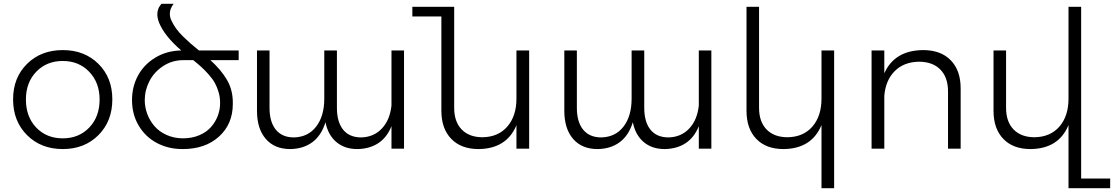

<svg xmlns="http://www.w3.org/2000/svg" viewBox="-20 -793 5941 1024"><path d="M314.9 -525.9Q430.7 -525.9 504.9 -452.4Q579.1 -378.9 579.1 -263.2Q579.1 -146.5 504.9 -72.3Q430.7 2 314.9 2Q198.7 2 124.3 -72.3Q49.8 -146.5 49.8 -263.2Q49.8 -378.9 124.3 -452.4Q198.7 -525.9 314.9 -525.9ZM314.9 -467.8Q228.5 -467.8 173.3 -410.4Q118.2 -353 118.2 -262.2Q118.2 -170.4 173.1 -112.8Q228 -55.2 314.9 -55.2Q400.9 -55.2 456.1 -112.8Q511.2 -170.4 511.2 -262.2Q511.2 -352.5 455.8 -410.2Q400.4 -467.8 314.9 -467.8Z M1252.9 -523.9V-472.2H1102.1Q1159.7 -420.4 1191.4 -365.5Q1223.1 -310.5 1221.7 -238.8Q1221.7 -131.3 1147.9 -64.5Q1074.2 2.4 953.1 2Q877.9 2 816.9 -30.3Q755.9 -62.5 720 -122.6Q684.1 -182.6 684.1 -259.8Q684.1 -331.1 716.3 -390.4Q748.5 -449.7 809.1 -486.1Q869.6 -522.5 946.8 -523.9Q857.4 -600.6 828.1 -672.9Q816.9 -702.6 819.6 -724.9Q822.3 -747.1 831.5 -759.8L840.8 -772.9H906.7Q905.3 -771.5 902.8 -768.6Q900.4 -765.6 895.5 -756.3Q890.6 -747.1 887.9 -737.3Q885.3 -727.5 886 -713.4Q886.7 -699.2 893.1 -686Q903.3 -663.1 918.7 -641.6Q934.1 -620.1 956.3 -598.4Q978.5 -576.7 995.6 -561.8Q1012.7 -546.9 1041 -523.9ZM1153.8 -242.2Q1154.3 -272.5 1146.2 -300.3Q1138.2 -328.1 1126.2 -349.9Q1114.3 -371.6 1093.8 -394.8Q1073.2 -418 1055.4 -434.3Q1037.6 -450.7 1010.7 -472.2H958Q898.4 -472.2 850.6 -440.9Q802.7 -409.7 777.6 -361.6Q752.4 -313.5 752 -259.8Q752 -221.2 765.4 -185.3Q778.8 -149.4 803.7 -120.4Q828.6 -91.3 867.9 -73.5Q907.2 -55.7 955.1 -55.2Q1003.4 -55.2 1042.2 -71.5Q1081.1 -87.9 1105 -115Q1128.9 -142.1 1141.4 -174.8Q1153.8 -207.5 1153.8 -242.2Z M2067.9 -523.9H2134.8V0H2067.9V-120.1Q2043.9 -60.1 1997.6 -29.5Q1951.2 1 1885.7 2Q1817.9 2 1773.7 -35.6Q1729.5 -73.2 1715.8 -141.1Q1694.3 -70.8 1646.2 -34.9Q1598.1 1 1527.8 2Q1444.3 2 1397.5 -52.2Q1350.6 -106.4 1350.6 -202.1V-523.9H1417.5V-217.8Q1417.5 -142.6 1451.2 -101.3Q1484.9 -60.1 1547.9 -60.1Q1623.5 -62 1666.5 -118.2Q1709.5 -174.3 1709.5 -267.1V-523.9H1776.9V-217.8Q1776.9 -142.6 1810.1 -101.3Q1843.3 -60.1 1906.7 -60.1Q1974.1 -62 2016.8 -107.7Q2059.6 -153.3 2067.9 -230Z M2734.4 -523.9H2802.2V0H2734.4V-125Q2681.6 0.5 2532.2 2Q2439.5 2 2386.7 -52.5Q2334 -106.9 2334 -202.1V-705.1H2179.2V-756.8H2402.3V-217.8Q2402.3 -143.6 2442.4 -102.3Q2482.4 -61 2554.2 -61Q2638.2 -62.5 2686.3 -118.7Q2734.4 -174.8 2734.4 -267.1Z M3707 -523.9H3773.9V0H3707V-120.1Q3683.1 -60.1 3636.7 -29.5Q3590.3 1 3524.9 2Q3457 2 3412.8 -35.6Q3368.7 -73.2 3355 -141.1Q3333.5 -70.8 3285.4 -34.9Q3237.3 1 3167 2Q3083.5 2 3036.6 -52.2Q2989.7 -106.4 2989.7 -202.1V-523.9H3056.6V-217.8Q3056.6 -142.6 3090.3 -101.3Q3124 -60.1 3187 -60.1Q3262.7 -62 3305.7 -118.2Q3348.6 -174.3 3348.6 -267.1V-523.9H3416V-217.8Q3416 -142.6 3449.2 -101.3Q3482.4 -60.1 3545.9 -60.1Q3613.3 -62 3656 -107.7Q3698.7 -153.3 3707 -230Z M4361.3 -523.9H4428.7V210.9H4361.3V-126Q4309.1 0.5 4158.7 2Q4065.9 2 4013.7 -52.2Q3961.4 -106.4 3961.4 -202.1V-756.8H4028.3V-217.8Q4028.3 -143.6 4068.6 -102.3Q4108.9 -61 4180.7 -61Q4265.1 -62.5 4313.2 -118.4Q4361.3 -174.3 4361.3 -267.1Z M4903.3 -525.9Q4997.6 -525.9 5050.5 -471.7Q5103.5 -417.5 5103.5 -321.8V0H5036.1V-306.2Q5036.1 -380.4 4995.1 -422.1Q4954.1 -463.9 4880.4 -463.9Q4800.3 -462.4 4751.7 -413.6Q4703.1 -364.7 4696.3 -282.2V0H4628.4V-523.9H4696.3V-401.9Q4750.5 -524.4 4903.3 -525.9Z M5746.1 159.2H5900.9V210.9H5678.7V-126Q5626.5 0.5 5476.1 2Q5383.3 2 5331.1 -52.2Q5278.8 -106.4 5278.8 -202.1V-523.9H5345.7V-217.8Q5345.7 -143.6 5386 -102.3Q5426.3 -61 5498 -61Q5582.5 -62.5 5630.6 -118.4Q5678.7 -174.3 5678.7 -267.1V-756.8H5746.1Z"/></svg>

Font: Montserrat arm Light
Style: Regular
Weight: 300
Designer: Julieta Ulanovsky
Foundry: Julieta Ulanovsky
Version: Version 6.000;PS 006.000;hotconv 1.0.88;makeotf.lib2.5.64775